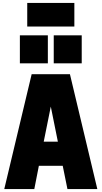

<svg xmlns="http://www.w3.org/2000/svg" viewBox="-20 -1284 690 1304"><path d="M485 -1104H165V-1264H485ZM305 -854H115V-1044H305ZM535 -854H345V-1044H535ZM641 0H438L406 -158H244L213 0H9L195 -780H455ZM373 -322 325 -560 277 -322Z"/></svg>

Font: Tanohe Sans ExtraBold
Style: Regular
Weight: 800
Designer: Village Type and Design LLC & Cristiano Sobral
Foundry: Cooper Hewitt Smithsonian Design Museum
Version: Version 1.00;September 29, 2021;FontCreator 13.0.0.2655 64-b